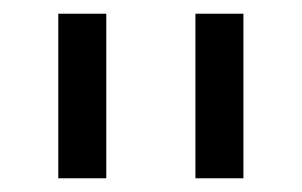

<svg xmlns="http://www.w3.org/2000/svg" viewBox="-20 -720 440 280"><path d="M265 -700H335V-460H265ZM65 -700H135V-460H65Z"/></svg>

Font: PT Root UI
Style: Regular
Weight: 400
Designer: Vitaly Kuzmin
Foundry: ParaType Ltd.
Version: Version 2.001G